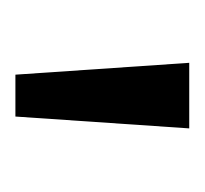

<svg xmlns="http://www.w3.org/2000/svg" viewBox="-28 -720 260 243"><g transform="rotate(90 101.5 -599.0)"><path d="M143 -709 128 -489H75L60 -709Z"/></g></svg>

Font: MedMera Sans
Style: Regular
Weight: 400
Designer: Kasper Nordkvist
Foundry: UNCUT.wtf
Version: Version 1.300